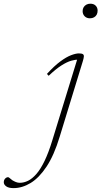

<svg xmlns="http://www.w3.org/2000/svg" viewBox="-221 -732 534 1012"><path d="M214.5 -673.5Q214.5 -685 219.8 -693.8Q225 -702.5 234.2 -707.5Q243.5 -712.5 255 -712.5Q273 -712.5 283.2 -702.2Q293.5 -692 293.5 -676Q293.5 -664 288.8 -655Q284 -646 274.8 -640.8Q265.5 -635.5 253 -635.5Q236 -635.5 225.2 -646.2Q214.5 -657 214.5 -673.5ZM93.5 -11Q64 86.5 24.5 146Q-15 205.5 -59.5 232.5Q-104 259.5 -149.5 259.5Q-175.5 259.5 -188.2 250.2Q-201 241 -201 229Q-201 217 -194 209.5Q-187 202 -178.5 202Q-175 202 -169.8 206.8Q-164.5 211.5 -156 218Q-147 223.5 -137.2 227.5Q-127.5 231.5 -116.5 231.5Q-95 231.5 -73 220.8Q-51 210 -29 184.8Q-7 159.5 14 116Q35 72.5 55 7L189 -429L193 -418Q176 -418 154 -411.8Q132 -405.5 103 -387.2Q74 -369 35.5 -332.5L26.5 -342.5Q65 -384.5 96.8 -408Q128.5 -431.5 153.5 -441Q178.5 -450.5 194.5 -450.5Q209.5 -450.5 215.5 -446.8Q221.5 -443 221 -434.5Q220.5 -426 216 -411Z"/></svg>

Font: Newsreader 16pt 16pt ExtraLight
Style: Italic
Weight: 250
Italic angle: -17°
Version: Version 1.003